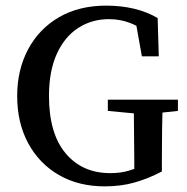

<svg xmlns="http://www.w3.org/2000/svg" viewBox="-20 -648 665 682"><path d="M352 14Q259 14 189 -26.5Q119 -67 80 -139.5Q41 -212 41 -307Q41 -400 80 -473Q119 -546 190 -587Q261 -628 357 -628Q464 -628 540 -584L544 -448H484L459 -587L517 -570V-517Q481 -551 444.5 -565.5Q408 -580 367 -580Q306 -580 257.5 -548.5Q209 -517 181.5 -456Q154 -395 154 -307Q154 -174 213 -103.5Q272 -33 372 -33Q409 -33 438.5 -42Q468 -51 505 -69L457 -22V-80Q457 -133 456 -186.5Q455 -240 455 -294H558Q555 -188 555 -80V-39Q508 -14 459 0Q410 14 352 14ZM363 -254V-294H612V-254L509 -243H480Z"/></svg>

Font: Lisu Bosa Medium
Style: Regular
Weight: 500
Designer: David Morse, Annie Olsen, Victor Gaultney, Frank Grießhammer (Latin)
Foundry: SIL International
Version: Version 2.000